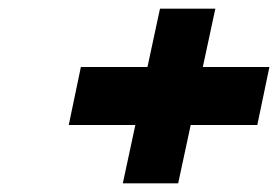

<svg xmlns="http://www.w3.org/2000/svg" viewBox="-20 -557 643 444"><path d="M167 -402 139 -268H293L264 -133H392L421 -268H575L603 -402H449L478 -537H350L321 -402Z"/></svg>

Font: LT Wave Mono Black
Style: Italic
Weight: 900
Designer: Daniel Lyons
Version: Version 2.5 (Glyphs App)